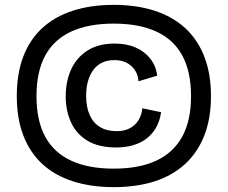

<svg xmlns="http://www.w3.org/2000/svg" viewBox="-20 -688 935 789"><path d="M447 81Q354 81 279.5 57Q205 33 154 -14Q103 -61 76 -131Q49 -201 49 -293Q49 -385 75.5 -455Q102 -525 153.5 -572.5Q205 -620 279.5 -644Q354 -668 447 -668Q541 -668 615 -644Q689 -620 740.5 -573Q792 -526 819.5 -455.5Q847 -385 847 -293Q847 -201 819.5 -131Q792 -61 740 -13.5Q688 34 614.5 57.5Q541 81 447 81ZM447 5Q551 5 621.5 -27.5Q692 -60 728.5 -126Q765 -192 765 -293Q765 -394 729 -460Q693 -526 622 -558.5Q551 -591 447 -591Q344 -591 273 -558.5Q202 -526 166 -460Q130 -394 130 -293Q130 -192 166 -126Q202 -60 273 -27.5Q344 5 447 5ZM458 -82Q385 -82 339 -110Q293 -138 271.5 -186Q250 -234 250 -291Q250 -353 272 -402Q294 -451 339 -480Q384 -509 451 -509Q501 -509 538 -492.5Q575 -476 598 -446.5Q621 -417 626 -377L549 -354Q547 -391 520.5 -416Q494 -441 449 -441Q422 -441 400.5 -431Q379 -421 364.5 -402Q350 -383 342 -356Q334 -329 334 -295Q334 -248 348.5 -215.5Q363 -183 391 -166Q419 -149 459 -149Q491 -149 513.5 -161Q536 -173 549 -194Q562 -215 565 -243L642 -227Q637 -192 622 -165Q607 -138 583.5 -119.5Q560 -101 528 -91.5Q496 -82 458 -82Z"/></svg>

Font: Bricolage Grotesque 24pt
Style: Regular
Weight: 400
Designer: Mathieu Triay
Foundry: Atelier Triay
Version: Version 1.001;gftools[0.9.33.dev8+g029e19f]